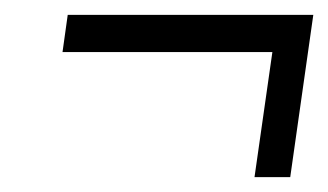

<svg xmlns="http://www.w3.org/2000/svg" viewBox="-20 -388 441 258"><path d="M322 -150H370L401 -368H71L64 -318H346Z"/></svg>

Font: Secuela ExtLt
Style: Italic
Weight: 200
Italic angle: -8°
Designer: Fernando Haro
Foundry: deFharo
Version: Version 1.704